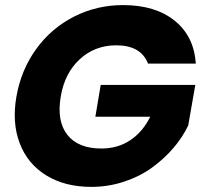

<svg xmlns="http://www.w3.org/2000/svg" viewBox="-20 -730 802 755"><path d="M44.9 -352.1Q63.5 -456.1 122.6 -537.6Q181.6 -619.1 271 -664.6Q360.4 -710 463.9 -710Q590.3 -710 666.5 -648.9Q742.7 -587.9 750 -480H562Q534.2 -551.8 437 -551.8Q353.5 -551.8 294.2 -497.6Q234.9 -443.4 219.2 -352.1Q202.1 -254.9 244.4 -200.4Q286.6 -146 378.9 -146Q442.9 -146 491.9 -178.5Q541 -210.9 570.8 -271H355L376 -396H748L720.2 -236.8Q697.8 -189.9 661.6 -147.7Q625.5 -105.5 577.6 -70.8Q529.8 -36.1 467.8 -15.6Q405.8 4.9 338.9 4.9Q235.4 4.9 161.9 -40.3Q88.4 -85.4 57.4 -167Q26.4 -248.5 44.9 -352.1Z"/></svg>

Font: Poppins
Style: Bold Italic
Weight: 700
Italic angle: -10°
Designer: Ninad Kale (Devanagari), Jonny Pinhorn (Latin)
Foundry: Indian Type Foundry
Version: Version 3.200;PS 1.000;hotconv 16.6.54;makeotf.lib2.5.65590